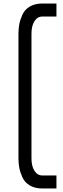

<svg xmlns="http://www.w3.org/2000/svg" viewBox="-20 -862 361 1092"><path d="M85 38V-670Q85 -698 89.5 -723Q94 -748 107 -777.5Q120 -807 149 -824.5Q178 -842 221 -842H301V-768H221Q193 -768 176 -741.5Q159 -715 159 -670V38Q159 83 176 109.5Q193 136 221 136H301V210H221Q178 210 149 192.5Q120 175 107 145.5Q94 116 89.5 91Q85 66 85 38Z"/></svg>

Font: Mina
Style: Regular
Weight: 400
Version: Version 1.000